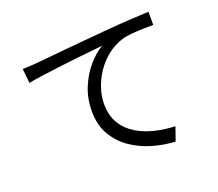

<svg xmlns="http://www.w3.org/2000/svg" viewBox="-124 -900 1248 1100"><g transform="rotate(-20 500.0 -350.0)"><path d="M89 -664Q118 -665 140.5 -666.5Q163 -668 177 -669Q201 -671 246 -675.5Q291 -680 350 -685.5Q409 -691 476 -697Q543 -703 611 -709Q692 -716 760 -720Q828 -724 878 -726V-646Q850 -646 814.5 -645Q779 -644 744.5 -641Q710 -638 684 -630Q631 -613 589 -579Q547 -545 518 -501Q489 -457 473.5 -409.5Q458 -362 458 -318Q458 -245 488 -196Q518 -147 568 -117Q618 -87 678.5 -73Q739 -59 799 -57L770 26Q701 23 632 3Q563 -17 505.5 -56.5Q448 -96 413 -156.5Q378 -217 378 -300Q378 -378 405 -443.5Q432 -509 474 -558Q516 -607 562 -634Q536 -631 491 -626.5Q446 -622 392 -616Q338 -610 282.5 -603Q227 -596 178.5 -589.5Q130 -583 98 -576Z"/></g></svg>

Font: Noto IKEA Simplified Chinese
Style: Regular
Weight: 400
Designer: Monotype Design Team
Foundry: Monotype Imaging Inc.
Version: Version 1.100